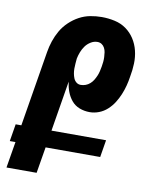

<svg xmlns="http://www.w3.org/2000/svg" viewBox="-90 -804 674 866"><g transform="rotate(10 247.0 -371.5)"><path d="M138 0H0L20 -120H-6L7 -199H33L90 -545Q94 -570 102.5 -595.5Q111 -621 124.5 -644.5Q138 -668 158.5 -687.5Q179 -707 203 -720Q227 -733 253.5 -738Q280 -743 306 -743Q336 -743 365.5 -736.5Q395 -730 418 -713.5Q441 -697 456.5 -673Q472 -649 479 -620.5Q486 -592 485 -561.5Q484 -531 478 -500Q475 -479 469.5 -458Q464 -437 455.5 -416.5Q447 -396 435 -377Q423 -358 406 -342.5Q389 -327 368 -319Q347 -311 326 -311Q301 -311 279 -319.5Q257 -328 242.5 -345.5Q228 -363 220 -384.5Q212 -406 209 -430L171 -199H421L408 -120H158ZM265 -425Q276 -425 287 -429Q298 -433 307 -441Q316 -449 322 -459Q328 -469 332.5 -479.5Q337 -490 339.5 -501Q342 -512 344 -523Q346 -534 347 -545Q348 -556 347.5 -567Q347 -578 345.5 -588.5Q344 -599 339 -608.5Q334 -618 325.5 -623.5Q317 -629 306 -629Q290 -629 275.5 -620Q261 -611 251.5 -598Q242 -585 236 -569.5Q230 -554 227 -539Q226 -527 225 -515.5Q224 -504 224 -492.5Q224 -481 226 -470Q228 -459 232 -449Q236 -439 244.5 -432Q253 -425 265 -425Z"/></g></svg>

Font: Iosevka Heavy Oblique
Style: Regular
Weight: 900
Italic angle: -9°
Monospace: yes
Designer: Belleve Invis
Foundry: Belleve Invis
Version: Version 32.5.0; ttfautohint (v1.8.4)